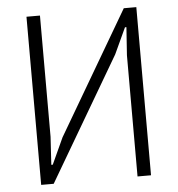

<svg xmlns="http://www.w3.org/2000/svg" viewBox="-51 -746 735 794"><g transform="rotate(-5 316.5 -349.0)"><path d="M88 0V-698H144V-195L137 -79H143L193 -188L492 -698H544V0H488V-503L496 -619H490L440 -511L140 0Z"/></g></svg>

Font: IBM Plex Sans Condensed Light
Style: Regular
Weight: 300
Width: 3
Designer: Mike Abbink, Paul van der Laan, Pieter van Rosmalen
Foundry: Bold Monday
Version: Version 3.201